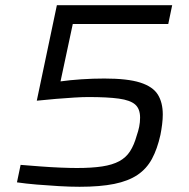

<svg xmlns="http://www.w3.org/2000/svg" viewBox="-20 -708 724 736"><path d="M285 8Q249 8 206 5.5Q163 3 121 -0.5Q79 -4 45 -9L59 -76Q96 -73 135.5 -70Q175 -67 212 -65.5Q249 -64 275 -64Q332 -64 371.5 -70Q411 -76 437 -90Q463 -104 478.5 -128Q494 -152 504 -188Q510 -205 513.5 -222Q517 -239 517 -257Q517 -291 498 -307.5Q479 -324 435.5 -330Q392 -336 318 -336Q296 -336 264 -334Q232 -332 195 -329Q158 -326 121 -322L198 -688H640L625 -616H259L212 -396Q247 -401 291.5 -404Q336 -407 380 -407Q469 -407 517.5 -391.5Q566 -376 585 -345.5Q604 -315 604 -269Q604 -252 601.5 -231.5Q599 -211 595 -191Q583 -137 562.5 -99Q542 -61 507 -37.5Q472 -14 418 -3Q364 8 285 8Z"/></svg>

Font: Saira SemiExpanded
Style: Italic
Weight: 400
Width: 6
Italic angle: -12°
Designer: Hector Gatti with collaboration of the Omnibus-Type team
Foundry: Omnibus-Type
Version: Version 1.101